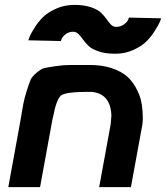

<svg xmlns="http://www.w3.org/2000/svg" viewBox="-20 -766 680 786"><path d="M280 -636Q262 -636 249.5 -626.5Q237 -617 233 -608L229 -598L96 -601Q98 -607 101.5 -616.5Q105 -626 120.5 -651Q136 -676 155.5 -695.5Q175 -715 209.5 -730.5Q244 -746 285 -746Q324 -746 352 -736.5Q380 -727 393.5 -714Q407 -701 416 -688Q425 -675 434 -665.5Q443 -656 455 -656Q473 -656 486.5 -665.5Q500 -675 504 -684L508 -694L640 -691Q638 -685 634 -675.5Q630 -666 614.5 -641Q599 -616 579.5 -596.5Q560 -577 526 -561.5Q492 -546 452 -546Q412 -546 384 -555.5Q356 -565 342.5 -578Q329 -591 320 -604Q311 -617 301.5 -626.5Q292 -636 280 -636ZM14 0 62 -263Q71 -317 75.5 -341Q80 -365 90.5 -397.5Q101 -430 106 -441Q111 -452 129.5 -468Q148 -484 160.5 -487Q173 -490 206.5 -495Q240 -500 266.5 -500Q293 -500 347 -500Q398 -500 437 -487Q476 -474 498.5 -454.5Q521 -435 536 -407.5Q551 -380 556.5 -358Q562 -336 563.5 -310Q565 -284 564.5 -274.5Q564 -265 563 -257L516 0H386L433 -257L436 -293Q433 -383 354 -390H343Q250 -390 230.5 -375.5Q211 -361 197 -286Q195 -280 194.5 -276.5Q194 -273 193 -267.5Q192 -262 191 -257L144 0Z"/></svg>

Font: Hermit
Style: Bold Italic
Weight: 700
Italic angle: -10°
Designer: Pablo Caro
Version: Version 2.000;PS 002.000;hotconv 1.0.88;makeotf.lib2.5.64775